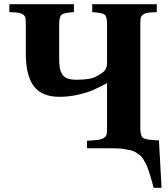

<svg xmlns="http://www.w3.org/2000/svg" viewBox="-20 -712 806 922"><path d="M24.9 -653.8V-691.9H335V-653.8Q287.6 -650.9 275.9 -641.6Q264.2 -632.3 264.2 -595.2V-433.1Q264.2 -405.3 266.8 -388.2Q269.5 -371.1 278.1 -356.4Q286.6 -341.8 303.5 -335.4Q320.3 -329.1 347.2 -329.1Q411.1 -329.1 438 -342.8Q472.7 -360.4 483.4 -373.8Q494.1 -387.2 494.1 -411.1V-595.2Q494.1 -632.3 482.4 -641.6Q470.7 -650.9 422.9 -653.8V-691.9H732.9V-653.8Q704.1 -652.8 690.4 -650.9Q676.8 -648.9 667.2 -642.3Q657.7 -635.7 655.8 -625.7Q653.8 -615.7 653.8 -595.2V-97.2Q653.8 -59.1 666.7 -49.8Q679.7 -40.5 732.9 -38.1H743.2L755.9 189.9H717.8Q710 161.6 705.6 145.5Q701.2 129.4 694.3 109.1Q687.5 88.9 682.4 78.4Q677.2 67.9 669.2 54.4Q661.1 41 653.8 34.9Q646.5 28.8 634.8 21.2Q623 13.7 611.1 10.7Q599.1 7.8 581.8 4.6Q564.5 1.5 545.7 0.7Q526.9 0 502 0H397.9V-36.1Q433.6 -38.1 450.4 -40.3Q467.3 -42.5 478.5 -49.6Q489.7 -56.6 491.9 -66.7Q494.1 -76.7 494.1 -97.2V-313Q454.1 -291.5 427.5 -279.8Q400.9 -268.1 356.7 -257.6Q312.5 -247.1 265.1 -247.1Q180.7 -247.1 142.3 -298.3Q104 -349.6 104 -453.1V-595.2Q104 -615.7 102.1 -625.7Q100.1 -635.7 90.6 -642.3Q81.1 -648.9 67.4 -650.9Q53.7 -652.8 24.9 -653.8Z"/></svg>

Font: Linguistics Pro
Style: Bold
Weight: 700
Designer: Stefan Peev, Context Ltd
Foundry: Stefan Peev, Context Ltd
Version: Version 001.000